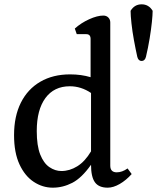

<svg xmlns="http://www.w3.org/2000/svg" viewBox="-20 -854 726 888"><path d="M224 14Q177 14 136 -13Q95 -40 70 -94Q45 -148 45 -229Q45 -316 76.5 -379Q108 -442 166.5 -476Q225 -510 304 -510Q356 -510 399 -497V-674Q399 -696 379 -696H335L326 -722Q355 -748 392.5 -765Q430 -782 458 -782Q472 -782 481 -773Q490 -764 490 -750V-88Q490 -57 520 -57Q545 -57 570 -75L589 -49Q563 -20 533.5 -3Q504 14 478 14Q437 14 419 -11Q401 -36 401 -92Q358 -31 314.5 -8.5Q271 14 224 14ZM264 -63Q302 -63 337.5 -85Q373 -107 401 -154V-424Q355 -455 303 -455Q230 -455 190 -400.5Q150 -346 150 -248Q150 -180 166 -139.5Q182 -99 208.5 -81Q235 -63 264 -63ZM635 -572Q620 -572 615 -591Q607 -627 599.5 -668Q592 -709 588 -746Q584 -783 584 -804Q602 -834 635 -834Q668 -834 686 -804Q686 -786 682.5 -752Q679 -718 672 -675.5Q665 -633 655 -591Q650 -572 635 -572Z"/></svg>

Font: Gabriela
Style: Regular
Weight: 400
Designer: Eduardo Rodriguez Tunni
Foundry: Eduardo Rodriguez Tunni
Version: Version 2.001;gftools[0.9.26]